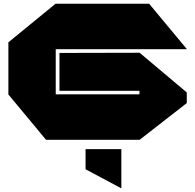

<svg xmlns="http://www.w3.org/2000/svg" viewBox="-20 -750 1047 1030"><path d="M279 -486V-730H780L982 -487V-486ZM227 0 25 -243V-244H728V0ZM25 -244V-523L278 -730H279V-244ZM299 -263V-466L728 -467V-263ZM728 0V-467H729L982 -254V-197L729 0ZM630 260 439 158V50H631V260Z"/></svg>

Font: Foldit Black
Style: Regular
Weight: 900
Version: Version 1.003